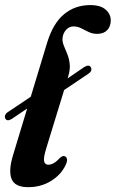

<svg xmlns="http://www.w3.org/2000/svg" viewBox="-20 -744 467 774"><path d="M1.5 -266Q-2 -272.5 1 -280Q4 -287.5 11.5 -292L104 -354L170.5 -573.5Q194.5 -651 238.8 -687.2Q283 -723.5 343.5 -723.5Q385.5 -723.5 406 -705.2Q426.5 -687 426.5 -662.5Q426.5 -637.5 412.2 -622.5Q398 -607.5 371.5 -607.5Q353 -607.5 337.5 -615Q322 -622.5 307.2 -630Q292.5 -637.5 276.5 -637.5Q259 -637.5 246.5 -623.8Q234 -610 232 -590Q231 -575 237.5 -559.5Q244 -544 251.2 -526.2Q258.5 -508.5 261 -486.2Q263.5 -464 255 -436L252.5 -428L320 -474Q339 -485.5 346.5 -472.5Q353.5 -458 336 -446.5L238.5 -381L167.5 -149.5Q154.5 -108 157.8 -94Q161 -80 175 -80Q197 -80 222 -108Q233 -117.5 241.5 -114Q248.5 -111.5 250 -102Q251.5 -92.5 244 -77.5Q225.5 -39 185.2 -14.2Q145 10.5 93.5 10.5Q39.5 10.5 26.5 -23Q13.5 -56.5 33 -120L89.5 -306.5L26.5 -264Q8.5 -253.5 1.5 -266Z"/></svg>

Font: Fraunces 72pt S050 SemiBold
Style: Italic
Weight: 600
Italic angle: -16°
Version: Version 1.000; ttfautohint (v1.8.3)